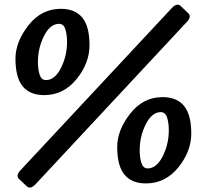

<svg xmlns="http://www.w3.org/2000/svg" viewBox="-20 -776 920 843"><path d="M47.9 -518.6Q47.9 -591.8 104.7 -664.6Q161.6 -737.3 247.1 -737.3Q309.6 -737.3 341.3 -698.7Q373 -660.2 373 -577.1Q373 -499 316.2 -428.7Q259.3 -358.4 173.8 -358.4Q111.3 -358.4 79.6 -397Q47.9 -435.5 47.9 -518.6ZM146.5 -503.9Q146.5 -471.7 154.1 -448Q161.6 -424.3 181.6 -424.3Q220.7 -424.3 247.6 -477.5Q274.4 -530.8 274.4 -591.8Q274.4 -624 266.8 -647.7Q259.3 -671.4 239.3 -671.4Q200.2 -671.4 173.3 -618.2Q146.5 -564.9 146.5 -503.9ZM64 10.3Q47.9 -4.9 69.3 -27.8L733.4 -739.7Q757.3 -765.1 772.9 -750L806.2 -718.3Q822.3 -703.1 800.8 -680.2L137.2 31.7Q113.8 57.1 97.7 42ZM494.6 -130.9Q494.6 -204.1 551.5 -276.9Q608.4 -349.6 693.8 -349.6Q756.3 -349.6 788.1 -311Q819.8 -272.5 819.8 -189.5Q819.8 -111.3 762.9 -41Q706.1 29.3 620.6 29.3Q558.1 29.3 526.4 -9.3Q494.6 -47.9 494.6 -130.9ZM593.3 -116.2Q593.3 -84 600.8 -60.3Q608.4 -36.6 628.4 -36.6Q667.5 -36.6 694.3 -89.8Q721.2 -143.1 721.2 -204.1Q721.2 -236.3 713.6 -260Q706.1 -283.7 686 -283.7Q647 -283.7 620.1 -230.5Q593.3 -177.2 593.3 -116.2Z"/></svg>

Font: Istok
Style: Bold Italic
Weight: 700
Italic angle: -13°
Designer: Andrey V. Panov
Foundry: Andrey V. Panov
Version: Version 1.0.3